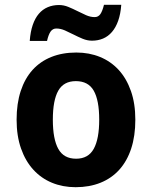

<svg xmlns="http://www.w3.org/2000/svg" viewBox="-20 -777 639 807"><path d="M202.1 -273.9Q202.1 -192.4 225.1 -151.1Q248 -109.9 299.8 -109.9Q351.1 -109.9 374 -151.4Q397 -192.9 397 -273.9Q397 -355.5 374 -395.8Q351.1 -436 298.8 -436Q247.6 -436 224.9 -395.8Q202.1 -355.5 202.1 -273.9ZM548.8 -273.9Q548.8 -205.6 531.5 -152.8Q514.2 -100.1 481.7 -64Q449.2 -27.8 402.6 -9Q356 9.8 297.9 9.8Q243.7 9.8 198.2 -9Q152.8 -27.8 119.9 -64Q86.9 -100.1 68.4 -152.8Q49.8 -205.6 49.8 -273.9Q49.8 -341.8 67.1 -394.5Q84.5 -447.3 116.9 -483.2Q149.4 -519 195.8 -537.6Q242.2 -556.2 300.8 -556.2Q355 -556.2 400.4 -537.6Q445.8 -519 478.8 -483.2Q511.7 -447.3 530.3 -394.5Q548.8 -341.8 548.8 -273.9ZM216.8 -657.2Q201.7 -657.2 192.6 -644.3Q183.6 -631.3 177.7 -605H105Q107.9 -644 117.7 -672.4Q127.4 -700.7 143.3 -719.2Q159.2 -737.8 180.7 -746.8Q202.1 -755.9 228 -755.9Q248 -755.9 267.1 -748Q286.1 -740.2 304.9 -730.7Q323.7 -721.2 342 -713.1Q360.4 -705.1 377.9 -705.1Q393.1 -705.1 401.9 -717.8Q410.6 -730.5 417 -756.8H489.7Q486.8 -718.3 476.8 -689.9Q466.8 -661.6 450.7 -642.8Q434.6 -624 413.3 -615Q392.1 -606 366.7 -606Q347.2 -606 327.6 -614Q308.1 -622.1 289.6 -631.6Q271 -641.1 252.7 -649.2Q234.4 -657.2 216.8 -657.2Z"/></svg>

Font: Droid Sans
Style: Bold
Weight: 700
Foundry: Ascender Corporation
Version: Version 1.00 build 112